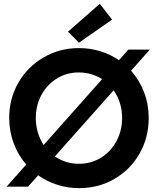

<svg xmlns="http://www.w3.org/2000/svg" viewBox="-20 -980 829 1008"><path d="M180.2 -59.6 127 0H14.6L117.7 -116.2Q75.2 -165 51.8 -228Q28.3 -291 28.3 -361.3Q28.3 -462.9 76.9 -546.6Q125.5 -630.4 209.5 -679Q293.5 -727.5 394.5 -727.5Q453.1 -727.5 506.3 -711.2Q559.6 -694.8 604.5 -664.1L654.3 -719.7H766.6L668 -608.4Q712.4 -559.1 736.6 -495.4Q760.7 -431.6 760.7 -360.4Q760.7 -257.8 712.6 -173.6Q664.6 -89.4 580.8 -40.8Q497.1 7.8 395.5 7.8Q335.9 7.8 281 -9.8Q226.1 -27.3 180.2 -59.6ZM621.1 -360.4Q621.1 -401.4 609.6 -438.5Q598.1 -475.6 576.7 -505.9L268.1 -158.7Q294.9 -140.1 327.1 -130.1Q359.4 -120.1 394.5 -120.1Q458 -120.1 509.8 -151.9Q561.5 -183.6 591.3 -238.8Q621.1 -293.9 621.1 -360.4ZM336.9 -813.5 503.9 -960 568.4 -877 394.5 -755.9ZM209 -218.8 516.1 -564.5Q460.4 -599.6 392.6 -599.6Q330.6 -599.6 279.3 -568.4Q228 -537.1 198 -482.4Q168 -427.7 168 -360.4Q168 -320.8 178.7 -284.7Q189.5 -248.5 209 -218.8Z"/></svg>

Font: Reddit Sans Strawberry
Style: Bold
Weight: 700
Designer: Stephen Hutchings
Foundry: Reddit
Version: Version 1.013